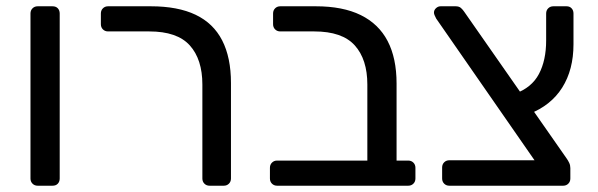

<svg xmlns="http://www.w3.org/2000/svg" viewBox="-20 -591 1904 611"><path d="M100 0Q90 0 83.5 -6.5Q77 -13 77 -23V-548Q77 -558 83.5 -564.5Q90 -571 100 -571H147Q158 -571 164 -564.5Q170 -558 170 -548V-23Q170 -13 164 -6.5Q158 0 147 0Z M647 0Q637 0 630.5 -6.5Q624 -13 624 -23V-322Q624 -402 584 -446.5Q544 -491 455 -491H324Q314 -491 307.5 -497.5Q301 -504 301 -514V-548Q301 -558 307.5 -564.5Q314 -571 324 -571H460Q546 -571 602.5 -544Q659 -517 687 -462.5Q715 -408 715 -327V-23Q715 -13 708.5 -6.5Q702 0 692 0Z M862 0Q852 0 845.5 -6.5Q839 -13 839 -23V-57Q839 -67 845.5 -73.5Q852 -80 862 -80H1149V-322Q1149 -402 1109 -446.5Q1069 -491 980 -491H872Q862 -491 855.5 -497.5Q849 -504 849 -514V-548Q849 -558 855.5 -564.5Q862 -571 872 -571H985Q1071 -571 1128 -543Q1185 -515 1213.5 -460.5Q1242 -406 1242 -325V-80H1279Q1289 -80 1295.5 -73.5Q1302 -67 1302 -57V-23Q1302 -13 1295.5 -6.5Q1289 0 1279 0Z M1410 0Q1400 0 1393.5 -6.5Q1387 -13 1387 -23V-58Q1387 -68 1393.5 -74.5Q1400 -81 1410 -81H1681L1368 -532Q1365 -538 1363 -542.5Q1361 -547 1361 -551Q1361 -559 1367.5 -565Q1374 -571 1382 -571H1430Q1441 -571 1447 -565.5Q1453 -560 1457 -554L1783 -87Q1788 -80 1791.5 -72.5Q1795 -65 1795 -56V-23Q1795 -13 1788.5 -6.5Q1782 0 1772 0ZM1663 -228 1619 -293Q1672 -312 1695 -355.5Q1718 -399 1718 -462V-548Q1718 -558 1724.5 -564.5Q1731 -571 1741 -571H1783Q1793 -571 1799 -564.5Q1805 -558 1805 -548V-450Q1805 -369 1769 -312Q1733 -255 1663 -228Z"/></svg>

Font: DVN-Rubik
Style: Regular
Weight: 400
Designer: Hubert and Fischer
Foundry: Hubert & Fischer
Version: Version 2.102